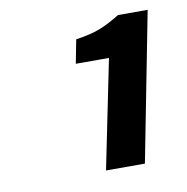

<svg xmlns="http://www.w3.org/2000/svg" viewBox="-54 -818 484 496"><g transform="rotate(-10 188.0 -570.0)"><path d="M186 -375 244 -660H157L169 -722Q210 -728 234.5 -738Q259 -748 286 -765H364L288 -375Z"/></g></svg>

Font: Source Sans 3 ExtraLight
Style: Bold Italic
Weight: 700
Italic angle: -11°
Version: Version 3.052;hotconv 1.1.0;makeotfexe 2.6.0